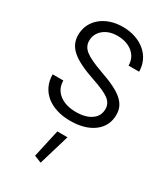

<svg xmlns="http://www.w3.org/2000/svg" viewBox="-241 -786 1065 1222"><g transform="rotate(30 291.5 -175.5)"><path d="M51.8 -195.8C51.8 -73.7 148.4 4.9 294.9 4.9C366.7 4.9 424.3 -11.2 467.8 -43.9C510.7 -76.7 532.2 -120.1 532.2 -175.3C532.2 -259.3 473.1 -309.6 314 -364.3C252 -386.2 208.5 -406.7 183.6 -425.8C158.7 -444.8 146 -468.3 146 -496.1C146 -530.8 159.2 -559.6 185.5 -581.5C211.9 -603.5 245.6 -614.7 287.1 -614.7C333 -614.7 370.6 -603 399.4 -579.1C428.2 -555.2 442.4 -523.9 442.4 -485.4H520C520 -600.6 423.3 -681.2 288.6 -681.2C159.7 -681.2 66.9 -603.5 66.9 -494.6C66.9 -450.2 84 -413.1 118.7 -383.3C152.8 -353.5 210.4 -324.7 292 -297.4C352.1 -277.3 394 -258.8 418 -240.7C441.9 -222.7 453.6 -199.7 453.6 -172.9C453.6 -138.2 439.9 -111.3 412.1 -91.8C384.3 -71.8 346.7 -62 299.3 -62C248 -62 207.5 -74.2 176.8 -98.1C146 -122.1 130.4 -154.8 130.4 -195.8ZM213.9 308.6 266.6 329.6 334 104H259.3Z"/></g></svg>

Font: Estedad Regular
Style: Regular
Weight: 400
Designer: Amin Abedi
Version: Version 7.3